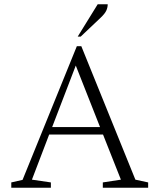

<svg xmlns="http://www.w3.org/2000/svg" viewBox="-20 -882 749 902"><path d="M33 0V-25L86 -37L341 -665H362L616 -38L676 -25V0H463V-25L548 -38L464 -250H211L130 -38L219 -25V0ZM225 -285H450L336 -574ZM345 -710 439 -862H486Q486 -847 479.5 -832.5Q473 -818 453 -799L359 -710Z"/></svg>

Font: Spectral SC ExtraLight
Style: Regular
Weight: 275
Designer: Jean-Baptiste Levee
Foundry: Production Type
Version: Version 2.001